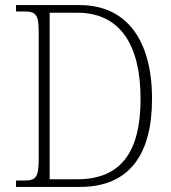

<svg xmlns="http://www.w3.org/2000/svg" viewBox="-20 -734 672 754"><path d="M43 0H294C488 0 577 -127 577 -346C577 -574 479 -714 293 -714H43V-689H71C120 -689 132 -680 132 -607V-110C132 -34 120 -25 71 -25H43ZM283 -30H175V-684H284C454 -684 532 -554 532 -346C532 -137 455 -30 283 -30Z"/></svg>

Font: Noto Serif Sinhala SemiCondensed ExtraLight
Style: Regular
Weight: 200
Width: 4
Designer: Jelle Bosma - Monotype Design Team
Foundry: Monotype Imaging Inc.
Version: Version 2.007